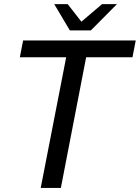

<svg xmlns="http://www.w3.org/2000/svg" viewBox="-20 -929 691 949"><path d="M325.2 -778.8H429.2L558.1 -908.7H484.4L382.3 -821.8L314.5 -908.7H248ZM181.2 0H280.8L405.8 -646H634.8L650.9 -729H94.2L78.1 -646H307.1Z"/></svg>

Font: Hack
Style: Oblique
Weight: 400
Italic angle: -12°
Monospace: yes
Designer: Christopher Simpkins
Foundry: Christopher Simpkins
Version: Version 2.010